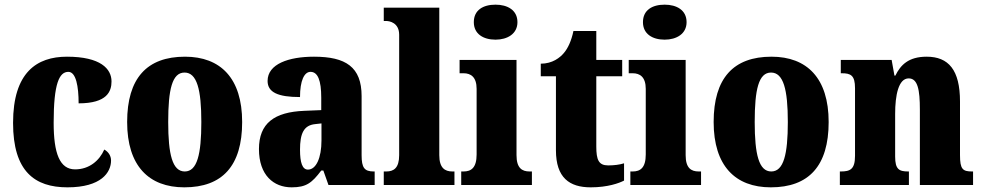

<svg xmlns="http://www.w3.org/2000/svg" viewBox="-20 -793 4212 823"><path d="M269 10C414 10 456 -54 456 -105C456 -125 445 -142 427 -152C406 -104 362 -67 302 -67C236 -67 210 -135 210 -267C210 -435 234 -485 273 -485C306 -485 317 -422 317 -350C440 -350 458 -402 458 -444C458 -498 411 -550 267 -550C138 -550 36 -483 36 -266C36 -58 129 10 269 10Z M770 10C933 10 1018 -82 1018 -270C1018 -458 925 -550 773 -550C610 -550 525 -458 525 -270C525 -82 618 10 770 10ZM772 -58C719 -58 701 -131 701 -270C701 -410 718 -482 771 -482C824 -482 843 -410 843 -270C843 -131 825 -58 772 -58Z M1230 10C1293 10 1317 -9 1357 -62H1366L1388 0H1586V-58H1582C1542 -58 1530 -74 1530 -128V-381C1530 -506 1462 -550 1326 -550C1218 -550 1127 -519 1127 -446C1127 -397 1172 -377 1266 -377C1266 -447 1284 -485 1311 -485C1342 -485 1357 -449 1357 -374V-321L1285 -318C1155 -313 1090 -264 1090 -154C1090 -42 1153 10 1230 10ZM1300 -66C1276 -66 1266 -96 1266 -151C1266 -221 1282 -256 1331 -261L1358 -264V-191C1358 -116 1335 -66 1300 -66Z M1625 0H1928V-58H1919C1887 -58 1863 -73 1863 -128V-760H1625V-703H1636C1649 -703 1691 -696 1691 -644V-128C1691 -73 1668 -58 1636 -58H1625Z M2104 -623C2155 -623 2198 -648 2198 -698C2198 -750 2155 -773 2104 -773C2051 -773 2011 -750 2011 -698C2011 -648 2051 -623 2104 -623ZM1957 0H2260V-58H2250C2217 -58 2194 -73 2194 -128V-536H1950V-479H1967C1998 -479 2023 -463 2023 -412V-131C2023 -74 2000 -58 1967 -58H1957Z M2512 10C2585 10 2634 -8 2655 -19V-93C2636 -87 2612 -84 2587 -84C2546 -84 2536 -108 2536 -165V-466H2647V-536H2536V-660H2438C2429 -617 2414 -586 2398 -567C2381 -546 2348 -520 2298 -520V-466H2363V-149C2363 -31 2421 10 2512 10Z M2829 -623C2880 -623 2923 -648 2923 -698C2923 -750 2880 -773 2829 -773C2776 -773 2736 -750 2736 -698C2736 -648 2776 -623 2829 -623ZM2682 0H2985V-58H2975C2942 -58 2919 -73 2919 -128V-536H2675V-479H2692C2723 -479 2748 -463 2748 -412V-131C2748 -74 2725 -58 2692 -58H2682Z M3284 10C3447 10 3532 -82 3532 -270C3532 -458 3439 -550 3287 -550C3124 -550 3039 -458 3039 -270C3039 -82 3132 10 3284 10ZM3286 -58C3233 -58 3215 -131 3215 -270C3215 -410 3232 -482 3285 -482C3338 -482 3357 -410 3357 -270C3357 -131 3339 -58 3286 -58Z M3580 0H3876V-58H3873C3834 -58 3817 -67 3817 -122V-305C3817 -384 3831 -457 3875 -457C3914 -457 3923 -408 3923 -323V0H4151V-58H4147C4107 -58 4095 -67 4095 -128V-358C4095 -493 4046 -550 3952 -550C3874 -550 3840 -514 3818 -469H3814L3802 -536H3584V-479H3588C3627 -479 3645 -470 3645 -415V-125C3645 -67 3624 -58 3584 -58H3580Z"/></svg>

Font: Noto Serif Bengali Condensed Black
Style: Regular
Weight: 900
Width: 3
Designer: Juan Bruce, Universal Thirst, Indian Type Foundry and the Monotype Design Team.
Foundry: Monotype Imaging Inc.
Version: Version 2.003